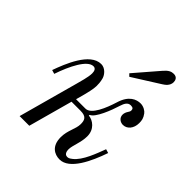

<svg xmlns="http://www.w3.org/2000/svg" viewBox="-189 -792 926 926"><g transform="rotate(45 274.0 -329.0)"><path d="M36 -268 56 -262C82 -339 123 -422 164 -422C179 -422 184 -409 184 -393C184 -367 170 -322 166 -306L82 0H148L210 -226H272C312 -226 318 -207 318 -181C318 -147 294 -116 294 -68C294 -8 331 12 366 12C433 12 481 -92 510 -176L490 -182C474 -140 448 -64 408 -34C395 -24 391 -23 383 -23C366 -23 362 -41 362 -53C362 -81 382 -119 382 -162C382 -209 347 -235 316 -238L317 -243C345 -254 376 -334 389 -377C396 -399 405 -416 425 -416C440 -416 444 -410 444 -400C444 -394 441 -389 437 -383C433 -377 428 -367 428 -356C428 -333 448 -322 464 -322C492 -322 514 -347 514 -384C514 -402 512 -415 498 -434C491 -444 472 -456 452 -456C424 -456 386 -442 367 -379C350 -324 320 -250 281 -250H217L229 -294C232 -306 242 -344 242 -364C242 -376 242 -392 236 -413C230 -432 210 -456 183 -456C107 -456 59 -332 36 -268ZM310 -520 322 -508 460 -595C471 -602 492 -616 492 -641C492 -654 486 -670 464 -670C448 -670 434 -664 416 -643Z"/></g></svg>

Font: Old Standard
Style: Italic
Weight: 400
Italic angle: -15.2°
Designer: Alexey Kryukov <alexios@thessalonica.org.ru>
Version: Version 2.0